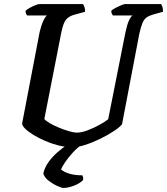

<svg xmlns="http://www.w3.org/2000/svg" viewBox="-20 -724 821 944"><path d="M336 0Q304 0 269.5 -8.5Q235 -17 202.5 -31Q170 -45 144 -61Q118 -77 103 -92Q88 -107 89 -118L175 -567Q183 -600 193 -621.5Q203 -643 211 -648H113Q111 -651 108 -657Q105 -663 106 -671Q113 -678 126.5 -685.5Q140 -693 154 -698.5Q168 -704 174 -704H388Q391 -700 395 -690Q399 -680 398 -666L350 -653Q319 -645 305 -628Q291 -611 282 -567L198 -139Q205 -130 224.5 -118.5Q244 -107 269.5 -96.5Q295 -86 319 -79Q343 -72 358 -72Q381 -72 411.5 -83.5Q442 -95 470.5 -111Q499 -127 512 -138L597 -566Q605 -604 614.5 -624Q624 -644 632 -648H535Q533 -650 530 -656.5Q527 -663 527 -671Q534 -678 548.5 -685.5Q563 -693 576.5 -698.5Q590 -704 595 -704H772Q775 -700 778.5 -690Q782 -680 781 -666L734 -653Q713 -647 700.5 -638Q688 -629 680.5 -611Q673 -593 665 -558L580 -113Q569 -99 540.5 -80Q512 -61 474.5 -42.5Q437 -24 400 -12Q363 0 336 0ZM292 200Q283 200 261 190Q239 180 218.5 164Q198 148 193 129Q199 101 217.5 74.5Q236 48 261.5 25.5Q287 3 314 -14L387 -16Q361 1 339 25Q317 49 301.5 71.5Q286 94 280 109Q295 122 321.5 130Q348 138 385 138Q387 142 388.5 147.5Q390 153 388 162Q372 178 343.5 189Q315 200 292 200Z"/></svg>

Font: Texturina 12pt SemiBold
Style: Italic
Weight: 600
Italic angle: -11°
Version: Version 1.002